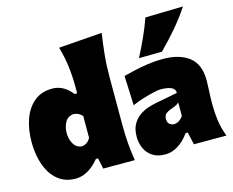

<svg xmlns="http://www.w3.org/2000/svg" viewBox="-122 -1088 1557 1284"><g transform="rotate(-15 656.5 -445.5)"><path d="M252 17.6Q193.8 17.6 151.6 -7.8Q109.4 -33.2 82.3 -76.9Q55.2 -120.6 42 -176.8Q28.8 -232.9 28.8 -293.9Q28.8 -381.3 53.7 -451.7Q78.6 -522 128.7 -563.5Q178.7 -605 253.9 -605Q332.5 -605 390.1 -531.2H407.7V-577.6Q407.7 -647.5 399.4 -716.1Q391.1 -784.7 370.1 -856.9L670.9 -879.4Q660.2 -811.5 652.6 -736.1Q645 -660.6 645 -577.6V-250.5Q645 -177.2 649.9 -119.1Q654.8 -61 664.6 0H445.8L430.2 -74.7H415Q338.4 17.6 252 17.6ZM348.1 -180.7Q368.7 -183.1 383.3 -194.1Q397.9 -205.1 407.7 -222.7V-374Q382.8 -401.9 348.1 -403.3Q310.1 -400.9 290.5 -368.7Q271 -336.4 271 -291.5Q271 -249.5 290.8 -216.3Q310.5 -183.1 348.1 -180.7Z M872.6 16.1Q819.3 16.1 784.9 -6.6Q750.5 -29.3 733.6 -66.7Q716.8 -104 716.8 -147.5Q716.8 -198.7 735.6 -232.4Q754.4 -266.1 783 -286.1Q811.5 -306.2 842.3 -316.7Q873 -327.1 896.5 -331.5L1052.2 -361.3Q1055.2 -412.6 950.7 -412.6Q937.5 -412.6 903.6 -405Q869.6 -397.5 828.4 -384.8Q787.1 -372.1 752.4 -356.4L743.7 -561.5Q773.4 -568.8 817.4 -579.1Q861.3 -589.4 913.6 -597.2Q965.8 -605 1019.5 -605Q1133.3 -605 1200 -554.4Q1266.6 -503.9 1266.6 -390.1Q1266.6 -360.4 1264.2 -318.8Q1261.7 -277.3 1261.7 -248V-216.3Q1261.7 -168 1269 -113.8Q1276.4 -59.6 1298.8 0H1073.7L1054.2 -86.4H1039.1Q1022.5 -61.5 997.1 -37.8Q971.7 -14.2 939.9 1Q908.2 16.1 872.6 16.1ZM982.4 -164.1Q998 -164.1 1015.4 -175Q1032.7 -186 1044.9 -204.1V-297.4Q1037.1 -289.6 1025.4 -283Q1013.7 -276.4 986.3 -267.1Q968.3 -261.2 952.4 -249Q936.5 -236.8 936.5 -210.9Q936.5 -186 950.9 -175Q965.3 -164.1 982.4 -164.1ZM867.7 -651.4Q900.9 -714.8 929.2 -777.3Q957.5 -839.8 980 -903.3L1241.2 -909.2Q1197.8 -842.8 1143.1 -778.6Q1088.4 -714.4 1027.3 -653.3Z"/></g></svg>

Font: Pinar-FD Black
Style: Regular
Weight: 900
Designer: Amin Abedi
Version: Version 3.000